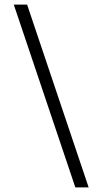

<svg xmlns="http://www.w3.org/2000/svg" viewBox="-20 -816 446 836"><path d="M40 -796 308 0H366L98 -796Z"/></svg>

Font: Beautique Display Medium
Style: Bold
Weight: 900
Designer: Nhat-Quang Ngo
Version: Version 1.100;Glyphs 3.2.3 (3260)